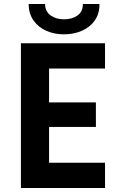

<svg xmlns="http://www.w3.org/2000/svg" viewBox="-20 -935 602 955"><path d="M122.6 -915H204.1Q204.6 -877.9 231.9 -858.4Q259.3 -838.9 298.3 -838.9Q338.9 -838.9 365.7 -858.2Q392.6 -877.4 392.1 -915H474.6Q475.6 -868.2 451.9 -834Q428.2 -799.8 387.5 -782Q346.7 -764.2 298.3 -764.2Q250 -764.2 210 -782Q169.9 -799.8 146.2 -834Q122.6 -868.2 122.6 -915ZM84 0V-719.7H502.4V-594.2H224.1V-425.8H457V-303.7H224.1V-125.5H502.4V0Z"/></svg>

Font: Reddit Mono
Style: Bold
Weight: 700
Designer: Stephen Hutchings
Foundry: Reddit
Version: Version 1.009